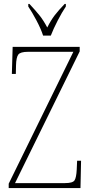

<svg xmlns="http://www.w3.org/2000/svg" viewBox="-20 -951 463 971"><path d="M24 0V-22L351 -689H122Q83 -689 72.5 -675Q62 -661 61 -620L60 -577H40L44 -714H383V-691L56 -25H309Q348 -25 357 -39Q366 -53 368 -93L370 -138H390L387 0ZM198 -771Q187 -805 164.5 -847.5Q142 -890 123 -918V-931H129Q159 -899 179.5 -873.5Q200 -848 219 -812Q237 -848 256.5 -873.5Q276 -899 307 -931H313V-918Q294 -890 272 -847.5Q250 -805 237 -771Z"/></svg>

Font: Noto Serif Lao Condensed Thin
Style: Regular
Weight: 100
Width: 3
Designer: Monotype Design Team
Foundry: Monotype Imaging Inc.
Version: Version 2.003; ttfautohint (v1.8.4.7-5d5b)